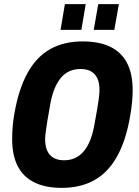

<svg xmlns="http://www.w3.org/2000/svg" viewBox="-20 -900 674 932"><path d="M279 12Q201 12 147 -14.5Q93 -41 66 -93.5Q39 -146 39 -225Q39 -253 41.5 -284.5Q44 -316 50 -350Q71 -469 114 -546.5Q157 -624 223.5 -661.5Q290 -699 381 -699Q461 -699 515 -673Q569 -647 596.5 -594.5Q624 -542 624 -462Q624 -435 621 -403.5Q618 -372 612 -338Q592 -219 548.5 -141Q505 -63 438 -25.5Q371 12 279 12ZM291 -122Q322 -122 346.5 -134Q371 -146 389 -168.5Q407 -191 419.5 -224Q432 -257 439 -299Q447 -343 452 -371.5Q457 -400 459 -417Q461 -434 462 -444.5Q463 -455 463 -463Q463 -496 453 -518.5Q443 -541 423 -553Q403 -565 371 -565Q340 -565 315.5 -553.5Q291 -542 273 -519Q255 -496 242.5 -463.5Q230 -431 223 -389Q215 -345 210.5 -316.5Q206 -288 203.5 -270.5Q201 -253 200 -243Q199 -233 199 -225Q199 -192 209 -169Q219 -146 239.5 -134Q260 -122 291 -122ZM274 -755 295 -880H396L375 -755ZM435 -755 457 -880H557L535 -755Z"/></svg>

Font: Archivo Condensed ExtraBold
Style: Italic
Weight: 800
Width: 3
Italic angle: -10°
Designer: Hector Gatti
Foundry: Omnibus-Type
Version: Version 2.001